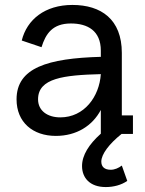

<svg xmlns="http://www.w3.org/2000/svg" viewBox="-20 -542 586 777"><path d="M518 0V-75H473V-328C473 -464 389 -522 273 -522C162 -522 89 -463 68 -378L148 -351C165 -405 192 -447 267 -447C334 -447 388 -418 388 -337V-312C173 -306 47 -268 47 -140C47 -47 113 8 206 8C290 8 354 -33 388 -97V-1C340 42 312 86 312 130C312 177 343 215 408 215C439 215 471 207 495 190L473 128C460 138 444 145 428 145C402 145 390 132 390 112C390 82 422 40 472 0ZM224 -67C172 -67 134 -94 134 -140C134 -226 238 -238 388 -242C382 -151 321 -67 224 -67Z"/></svg>

Font: Alpha Lyrae Medium
Style: Regular
Weight: 500
Designer: Nikolay Petroussenko, Plamen Motev
Foundry: Fontfabric LLC
Version: Version 1.000;hotconv 1.0.109;makeotfexe 2.5.65596